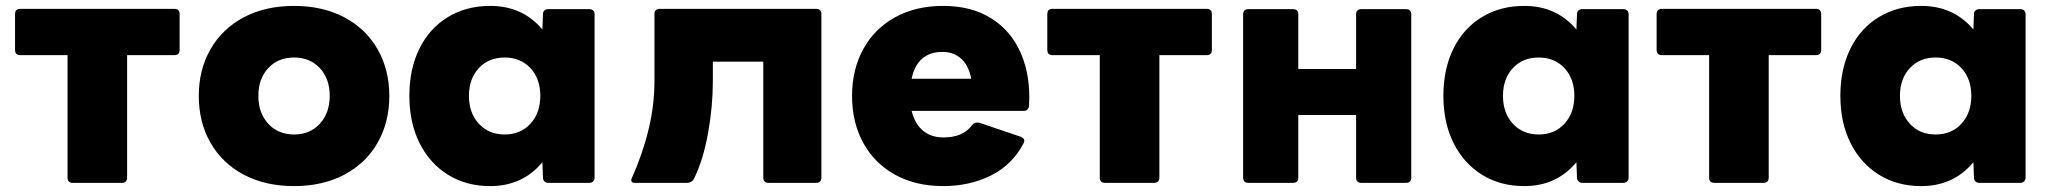

<svg xmlns="http://www.w3.org/2000/svg" viewBox="-20 -578 6952 651"><path d="M209 24V-391H49Q31 -391 31 -409V-530Q31 -548 49 -548H571Q589 -548 589 -530V-409Q589 -391 571 -391H411V24Q411 42 393 42H227Q209 42 209 24Z M654 -253Q654 -342 694 -411.5Q734 -481 807 -519.5Q880 -558 977 -558Q1074 -558 1147 -519.5Q1220 -481 1260 -411.5Q1300 -342 1300 -253Q1300 -163 1260 -93.5Q1220 -24 1147 14.5Q1074 53 977 53Q880 53 807 14.5Q734 -24 694 -93.5Q654 -163 654 -253ZM977 -122Q1031 -122 1064.5 -158.5Q1098 -195 1098 -253Q1098 -311 1064.5 -347Q1031 -383 977 -383Q923 -383 889.5 -347Q856 -311 856 -253Q856 -195 889.5 -158.5Q923 -122 977 -122Z M1368 -253Q1368 -344 1402 -413Q1436 -482 1498.5 -520Q1561 -558 1642 -558Q1752 -558 1819 -478L1821 -530Q1821 -538 1826 -542.5Q1831 -547 1839 -547H1978Q1986 -547 1991 -542.5Q1996 -538 1996 -530V24Q1996 32 1991 37Q1986 42 1978 42H1839Q1831 42 1826 37Q1821 32 1821 24L1819 -28Q1752 53 1642 53Q1561 53 1499 14.5Q1437 -24 1402.5 -93Q1368 -162 1368 -253ZM1691 -122Q1745 -122 1778.5 -158.5Q1812 -195 1812 -253Q1812 -311 1778.5 -347Q1745 -383 1691 -383Q1637 -383 1603.5 -347Q1570 -311 1570 -253Q1570 -195 1603.5 -158.5Q1637 -122 1691 -122Z M2397 -369V-302Q2397 -218 2381 -128Q2365 -38 2334 26Q2327 42 2308 42H2133Q2116 42 2122 26Q2158 -53 2178.5 -137Q2199 -221 2199 -302V-530Q2199 -548 2217 -548H2747Q2765 -548 2765 -530V24Q2765 42 2747 42H2586Q2568 42 2568 24V-369Z M2869 -253Q2869 -342 2907 -411.5Q2945 -481 3015 -519.5Q3085 -558 3178 -558Q3274 -558 3341.5 -515.5Q3409 -473 3442 -396Q3475 -319 3469 -219Q3467 -202 3450 -202H3071Q3082 -158 3109.5 -135Q3137 -112 3179 -112Q3246 -112 3276 -154Q3286 -165 3300 -162L3442 -114Q3453 -109 3453 -101Q3453 -97 3450 -91Q3411 -18 3339 17.5Q3267 53 3178 53Q3085 53 3015 14.5Q2945 -24 2907 -93.5Q2869 -163 2869 -253ZM3175 -402Q3133 -402 3106.5 -379Q3080 -356 3071 -311H3273Q3265 -355 3239.5 -378.5Q3214 -402 3175 -402Z M3709 24V-391H3549Q3531 -391 3531 -409V-530Q3531 -548 3549 -548H4071Q4089 -548 4089 -530V-409Q4089 -391 4071 -391H3911V24Q3911 42 3893 42H3727Q3709 42 3709 24Z M4382 -188V24Q4382 42 4364 42H4213Q4195 42 4195 24V-529Q4195 -547 4213 -547H4364Q4382 -547 4382 -529V-344H4578V-529Q4578 -547 4596 -547H4747Q4765 -547 4765 -529V24Q4765 42 4747 42H4596Q4578 42 4578 24V-188Z M4874 -253Q4874 -344 4908 -413Q4942 -482 5004.5 -520Q5067 -558 5148 -558Q5258 -558 5325 -478L5327 -530Q5327 -538 5332 -542.5Q5337 -547 5345 -547H5484Q5492 -547 5497 -542.5Q5502 -538 5502 -530V24Q5502 32 5497 37Q5492 42 5484 42H5345Q5337 42 5332 37Q5327 32 5327 24L5325 -28Q5258 53 5148 53Q5067 53 5005 14.5Q4943 -24 4908.5 -93Q4874 -162 4874 -253ZM5197 -122Q5251 -122 5284.5 -158.5Q5318 -195 5318 -253Q5318 -311 5284.5 -347Q5251 -383 5197 -383Q5143 -383 5109.5 -347Q5076 -311 5076 -253Q5076 -195 5109.5 -158.5Q5143 -122 5197 -122Z M5775 24V-391H5615Q5597 -391 5597 -409V-530Q5597 -548 5615 -548H6137Q6155 -548 6155 -530V-409Q6155 -391 6137 -391H5977V24Q5977 42 5959 42H5793Q5775 42 5775 24Z M6220 -253Q6220 -344 6254 -413Q6288 -482 6350.5 -520Q6413 -558 6494 -558Q6604 -558 6671 -478L6673 -530Q6673 -538 6678 -542.5Q6683 -547 6691 -547H6830Q6838 -547 6843 -542.5Q6848 -538 6848 -530V24Q6848 32 6843 37Q6838 42 6830 42H6691Q6683 42 6678 37Q6673 32 6673 24L6671 -28Q6604 53 6494 53Q6413 53 6351 14.5Q6289 -24 6254.5 -93Q6220 -162 6220 -253ZM6543 -122Q6597 -122 6630.5 -158.5Q6664 -195 6664 -253Q6664 -311 6630.5 -347Q6597 -383 6543 -383Q6489 -383 6455.5 -347Q6422 -311 6422 -253Q6422 -195 6455.5 -158.5Q6489 -122 6543 -122Z"/></svg>

Font: LINE Seed JP_TTF ExtraBold
Style: Regular
Weight: 800
Designer: LY Corporation & Fontrix & Fontworks
Version: Version 1.015